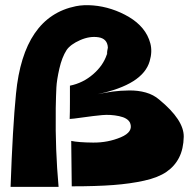

<svg xmlns="http://www.w3.org/2000/svg" viewBox="-20 -754 752 744"><path d="M358 -389Q393 -396 419 -399.5Q445 -403 480 -403.5Q515 -404 545 -395.5Q575 -387 597 -368Q693 -289 692 -224Q691 -177 674 -143.5Q657 -110 625 -88Q593 -66 539 -54Q485 -42 419 -37Q353 -32 258 -32L256 -208Q284 -202 341 -201.5Q398 -201 448 -222Q498 -243 484 -278Q475 -297 441.5 -304Q408 -311 375.5 -308Q343 -305 301 -299Q259 -293 250 -293Q251 -318 251 -358.5Q251 -399 251 -422Q301 -432 340.5 -466Q380 -500 394 -543L395 -544Q396 -549 397 -558Q398 -564 398 -570Q395 -556 394 -543Q396 -550 397 -558L398 -572Q398 -571 398 -570Q396 -604 362 -609.5Q328 -615 290.5 -598.5Q253 -582 238 -560Q220 -532 210 -488Q200 -444 198.5 -415Q197 -386 196 -335Q196 -326 196 -321Q194 -175 207 -30H21Q29 -260 42 -391Q71 -689 274 -730Q304 -736 340.5 -733Q377 -730 412.5 -718.5Q448 -707 480 -688Q512 -669 533 -643.5Q554 -618 562.5 -586Q571 -554 560 -517Q534 -426 358 -389Z"/></svg>

Font: LONDON PRESLEY
Style: Regular
Weight: 400
Version: Version 001.000